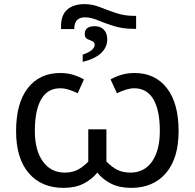

<svg xmlns="http://www.w3.org/2000/svg" viewBox="-20 -901 944 931"><path d="M390 -881Q428 -881 464.5 -866.5Q501 -852 542 -838Q583 -824 633 -824H640V-761H632Q575 -761 531 -775Q487 -789 453.5 -803Q420 -817 392 -817Q340 -817 340 -760H276V-775Q276 -828 306 -854.5Q336 -881 390 -881ZM439 -774Q467 -774 483.5 -757Q500 -740 500 -711Q500 -671 469.5 -643Q439 -615 381 -601V-636Q439 -656 439 -684Q439 -697 427 -701.5Q415 -706 403 -712Q391 -718 391 -736Q391 -774 439 -774ZM288 10Q181 10 119.5 -61.5Q58 -133 58 -265Q58 -401 115 -474Q172 -547 272 -547Q306 -547 334 -538.5Q362 -530 387 -516L357 -449Q333 -460 312.5 -466.5Q292 -473 272 -473Q211 -473 180 -420Q149 -367 149 -266Q149 -172 188 -118Q227 -64 294 -64Q328 -64 354 -76.5Q380 -89 408 -117V-274H496V-118Q524 -89 551 -76.5Q578 -64 612 -64Q680 -64 717.5 -118Q755 -172 755 -266Q755 -367 723.5 -420Q692 -473 631 -473Q612 -473 591 -466.5Q570 -460 547 -449L516 -516Q541 -530 569.5 -538.5Q598 -547 632 -547Q732 -547 789 -474Q846 -401 846 -265Q846 -133 784.5 -61.5Q723 10 616 10Q560 10 519.5 -10Q479 -30 452 -64Q424 -30 384 -10Q344 10 288 10Z"/></svg>

Font: Noto Sans Historical
Style: Regular
Weight: 400
Designer: Monotype Design Team
Foundry: Monotype Imaging Inc.
Version: Version 2.013; ttfautohint (v1.8.4.7-5d5b)